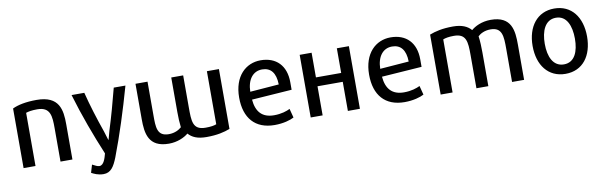

<svg xmlns="http://www.w3.org/2000/svg" viewBox="-47 -996 5091 1618"><g transform="rotate(-10 2498.0 -186.5)"><path d="M500 4H398V-281C398 -385 394 -464 281 -464C233 -464 204 -458 184 -451V4H82V-506C127 -528 196 -543 289 -543C484 -543 500 -420 500 -298Z M1048 -532C990 -326 928 -132 859 49C829 125 800 171 738 171C690 171 656 153 635 142L655 75C681 88 698 98 715 98C753 98 769 39 779 1C709 -166 642 -347 587 -532H696C724 -421 761 -302 803 -182C814 -149 822 -119 827 -104C831 -109 840 -152 849 -181C886 -298 916 -408 948 -532Z M1134 -532H1237V-245C1237 -143 1236 -65 1338 -65C1389 -65 1426 -86 1447 -105C1442 -146 1440 -190 1440 -236V-532H1542V-262C1542 -140 1541 -65 1652 -65C1696 -65 1726 -70 1745 -78V-532H1848V-20C1799 -1 1737 14 1646 14C1570 14 1523 -7 1492 -43C1458 -14 1397 14 1325 14C1149 14 1134 -109 1134 -228Z M2421 -254 2078 -230C2087 -124 2138 -68 2239 -68C2302 -68 2348 -84 2376 -98L2396 -21C2365 -4 2304 14 2230 14C2063 14 1974 -90 1974 -265C1974 -448 2079 -544 2206 -544C2339 -544 2421 -461 2421 -319ZM2322 -317C2320 -418 2278 -466 2205 -466C2129 -466 2077 -405 2075 -298Z M2960 -532V4H2857V-245H2641V4H2539V-532H2641V-321H2857V-532Z M3533 -254 3190 -230C3199 -124 3250 -68 3351 -68C3414 -68 3460 -84 3488 -98L3508 -21C3477 -4 3416 14 3342 14C3175 14 3086 -90 3086 -265C3086 -448 3191 -544 3318 -544C3451 -544 3533 -461 3533 -319ZM3434 -317C3432 -418 3390 -466 3317 -466C3241 -466 3189 -405 3187 -298Z M4365 4H4262V-281C4262 -386 4260 -464 4160 -464C4108 -464 4072 -444 4051 -424C4057 -383 4059 -330 4059 -285V4H3957V-282C3957 -395 3952 -464 3846 -464C3802 -464 3772 -458 3753 -450V4H3651V-509C3700 -528 3761 -543 3852 -543C3928 -543 3976 -521 4007 -485C4037 -511 4095 -543 4175 -543C4355 -543 4365 -415 4365 -298Z M4951 -264C4951 -100 4867 15 4719 15C4571 15 4485 -100 4485 -264C4485 -429 4572 -544 4718 -544C4866 -544 4951 -429 4951 -264ZM4847 -264C4847 -373 4811 -465 4719 -465C4626 -465 4589 -373 4589 -264C4589 -154 4627 -66 4719 -66C4811 -66 4847 -154 4847 -264Z"/></g></svg>

Font: Repo Medium
Style: Regular
Weight: 500
Designer: Stefan Peev
Foundry: Context Ltd
Version: Version 1.502